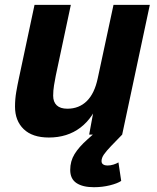

<svg xmlns="http://www.w3.org/2000/svg" viewBox="-20 -556 648 793"><path d="M181.8 12Q113.8 12 77.9 -22.6Q42 -57.2 42 -115.6Q42 -146.4 47.1 -176.1Q52.2 -205.8 58.2 -233.4L122.6 -536H272.6L210.4 -243.8Q206.6 -224.8 203.1 -203.4Q199.6 -182 199.6 -160.6Q199.6 -135 214.3 -121Q229 -107 258.2 -107Q306.4 -107 338.5 -138.5Q370.6 -170 383.8 -233.2L448.8 -536H598.8L484.6 0H348.2L376.8 -154.4L394.4 -150.4Q366 -69.8 312.1 -28.9Q258.2 12 181.8 12ZM367.8 217.2Q321.6 217.2 295.8 200Q270 182.8 270 145.8Q270 109.8 287.8 80.6Q305.6 51.4 341.4 19.6L390.2 -24L484.6 0L439.2 46.8Q419.2 67.6 409.3 81.9Q399.4 96.2 399.4 109.4Q399.4 118.8 406.4 123.2Q413.4 127.6 423.4 127.6Q436.2 127.6 448.4 123.8Q460.6 120 469.2 114.8L480.6 191.2Q465.2 201.6 433.9 209.4Q402.6 217.2 367.8 217.2Z"/></svg>

Font: Geist
Style: Italic
Weight: 400
Italic angle: -12°
Designer: Basement.studio, Andrés Briganti, Mateo Zaragoza
Foundry: Basement.studio, Vercel, Andrés Briganti, Guido Ferreyra, Mateo Zaragoza
Version: Version 1.500